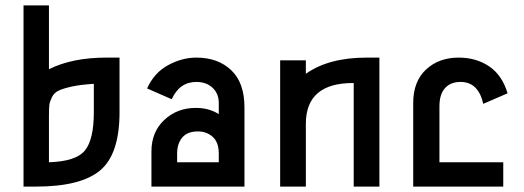

<svg xmlns="http://www.w3.org/2000/svg" viewBox="-20 -690 1939 710"><path d="M373 -477H422V-275Q422 -120 350.5 -60Q279 0 113 0H67V-670H161V-434Q247 -477 373 -477ZM161 -263V-90Q261 -93 294 -133.5Q327 -174 327 -275V-380Q278 -377 246 -370Q214 -363 197 -355Q180 -347 172 -330.5Q164 -314 162.5 -302Q161 -290 161 -263Z M706 -477Q786 -477 835 -430.5Q884 -384 884 -293V0H540V-130Q540 -202 587.5 -246.5Q635 -291 704 -291Q753 -291 789 -268V-309Q789 -344 766 -365.5Q743 -387 706 -387Q644 -387 615 -323L524 -363Q550 -421 601.5 -449Q653 -477 706 -477ZM635 -122V-90H789V-122Q789 -164 766.5 -184Q744 -204 712 -204Q673 -204 654 -181.5Q635 -159 635 -122Z M1336 -477H1383V0H1288V-383Q1111 -384 1111 -232V0H1016V-467H1111V-417Q1195 -477 1336 -477Z M1605 -297V-90H1841V0H1507L1508 -1V-309Q1508 -389 1555.5 -433Q1603 -477 1676 -477Q1741 -477 1789 -444.5Q1837 -412 1857 -345L1767 -306Q1749 -387 1683 -387Q1646 -387 1625.5 -364Q1605 -341 1605 -297Z"/></svg>

Font: Gulax
Style: Regular
Weight: 400
Designer: Morgan Gilbert
Foundry: VTF
Version: Version 1.001;hotconv 1.0.109;makeotfexe 2.5.65596